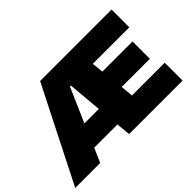

<svg xmlns="http://www.w3.org/2000/svg" viewBox="-139 -1002 1315 1315"><g transform="rotate(-45 519.0 -344.0)"><path d="M-27 0 321 -688H1013V-516H659L668 -432H960V-264H687L696 -173H1013V0H495L485 -103H260L215 0ZM330 -268H470L448 -517H439Z"/></g></svg>

Font: Saira SemiExpanded Black
Style: Regular
Weight: 900
Width: 6
Designer: Hector Gatti with collaboration of the Omnibus-Type team
Foundry: Omnibus-Type
Version: Version 1.101